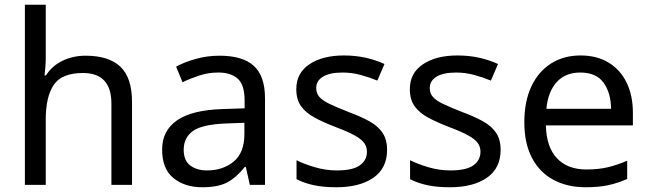

<svg xmlns="http://www.w3.org/2000/svg" viewBox="-20 -780 2741 810"><path d="M173 -537Q173 -518 171.5 -498Q170 -478 168 -462H174Q200 -503 244.5 -524Q289 -545 341 -545Q439 -545 488 -498.5Q537 -452 537 -349V0H450V-343Q450 -472 330 -472Q240 -472 206.5 -421.5Q173 -371 173 -277V0H85V-760H173Z M906 -545Q1004 -545 1051 -502Q1098 -459 1098 -365V0H1034L1017 -76H1013Q978 -32 939.5 -11Q901 10 833 10Q760 10 712 -28.5Q664 -67 664 -149Q664 -229 727 -272.5Q790 -316 921 -320L1012 -323V-355Q1012 -422 983 -448Q954 -474 901 -474Q859 -474 821 -461.5Q783 -449 750 -433L723 -499Q758 -518 806 -531.5Q854 -545 906 -545ZM932 -259Q832 -255 793.5 -227Q755 -199 755 -148Q755 -103 782.5 -82Q810 -61 853 -61Q921 -61 966 -98.5Q1011 -136 1011 -214V-262Z M1613 -148Q1613 -70 1555 -30Q1497 10 1399 10Q1343 10 1302.5 1Q1262 -8 1231 -24V-104Q1263 -88 1308.5 -74.5Q1354 -61 1401 -61Q1468 -61 1498 -82.5Q1528 -104 1528 -140Q1528 -160 1517 -176Q1506 -192 1477.5 -208Q1449 -224 1396 -244Q1344 -264 1307 -284Q1270 -304 1250 -332Q1230 -360 1230 -404Q1230 -472 1285.5 -509Q1341 -546 1431 -546Q1480 -546 1522.5 -536.5Q1565 -527 1602 -510L1572 -440Q1538 -454 1501 -464Q1464 -474 1425 -474Q1371 -474 1342.5 -456.5Q1314 -439 1314 -409Q1314 -387 1327 -371.5Q1340 -356 1370.5 -341.5Q1401 -327 1452 -307Q1503 -288 1539 -268Q1575 -248 1594 -219.5Q1613 -191 1613 -148Z M2092 -148Q2092 -70 2034 -30Q1976 10 1878 10Q1822 10 1781.5 1Q1741 -8 1710 -24V-104Q1742 -88 1787.5 -74.5Q1833 -61 1880 -61Q1947 -61 1977 -82.5Q2007 -104 2007 -140Q2007 -160 1996 -176Q1985 -192 1956.5 -208Q1928 -224 1875 -244Q1823 -264 1786 -284Q1749 -304 1729 -332Q1709 -360 1709 -404Q1709 -472 1764.5 -509Q1820 -546 1910 -546Q1959 -546 2001.5 -536.5Q2044 -527 2081 -510L2051 -440Q2017 -454 1980 -464Q1943 -474 1904 -474Q1850 -474 1821.5 -456.5Q1793 -439 1793 -409Q1793 -387 1806 -371.5Q1819 -356 1849.5 -341.5Q1880 -327 1931 -307Q1982 -288 2018 -268Q2054 -248 2073 -219.5Q2092 -191 2092 -148Z M2429 -546Q2498 -546 2547.5 -516Q2597 -486 2623.5 -431.5Q2650 -377 2650 -304V-251H2283Q2285 -160 2329.5 -112.5Q2374 -65 2454 -65Q2505 -65 2544.5 -74.5Q2584 -84 2626 -102V-25Q2585 -7 2545 1.5Q2505 10 2450 10Q2374 10 2315.5 -21Q2257 -52 2224.5 -113.5Q2192 -175 2192 -264Q2192 -352 2221.5 -415Q2251 -478 2304.5 -512Q2358 -546 2429 -546ZM2428 -474Q2365 -474 2328.5 -433.5Q2292 -393 2285 -321H2558Q2557 -389 2526 -431.5Q2495 -474 2428 -474Z"/></svg>

Font: Noto Sans Hanifi Rohingya
Style: Regular
Weight: 400
Designer: Monotype Design Team and DaltonMaag
Foundry: Google LLC
Version: Version 2.101